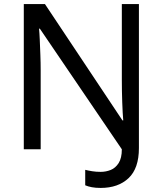

<svg xmlns="http://www.w3.org/2000/svg" viewBox="-20 -734 800 944"><path d="M475 190Q450 190 431.5 186.5Q413 183 399 177V101Q415 105 434 108Q453 111 475 111Q501 111 524.5 101.5Q548 92 563.5 67.5Q579 43 579 0L176 -593H172Q174 -574 175.5 -539Q177 -504 178.5 -464Q180 -424 180 -387V0H97V-714H201L582 -142H586Q583 -174 581 -230.5Q579 -287 579 -342V-714H663V-6Q663 94 612 142Q561 190 475 190Z"/></svg>

Font: Noto Sans Manichaean
Style: Regular
Weight: 400
Designer: Monotype Design Team
Foundry: Monotype Imaging Inc.
Version: Version 2.005; ttfautohint (v1.8.4.7-5d5b)